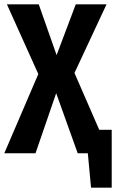

<svg xmlns="http://www.w3.org/2000/svg" viewBox="-25 -712 539 892"><path d="M436 -109H494V160H398L383 0H336L236 -279L140 0H-5L153 -368L7 -692H155L238 -456L327 -692H470L321 -373Z"/></svg>

Font: Fira Sans Extra Condensed SemiBold
Style: Regular
Weight: 600
Width: 1
Designer: Carrois Corporate & Edenspiekermann AG
Foundry: Carrois Corporate GbR & Edenspiekermann AG
Version: Version 4.203